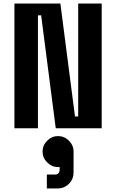

<svg xmlns="http://www.w3.org/2000/svg" viewBox="-20 -720 652 1078"><path d="M61 0V-700H319L401 -66H419V-700H551V0H293L211 -634H193V0ZM243 338V260H288Q315 260 315 230V218H306Q271 218 245 192Q219 166 219 131Q219 96 245 70Q271 44 306 44Q341 44 367 70Q393 96 393 131V248Q393 286 367 312Q341 338 303 338Z"/></svg>

Font: Space Mono
Style: Bold
Weight: 700
Monospace: yes
Designer: Colophon Foundry + Benjamin Critton
Foundry: Colophon Foundry & Benjamin Critton
Version: Version 1.003; ttfautohint (v1.8.4.7-5d5b)